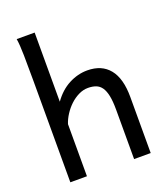

<svg xmlns="http://www.w3.org/2000/svg" viewBox="-142 -881 858 981"><g transform="rotate(-20 287.0 -390.5)"><path d="M346.7 -507.8Q424.8 -507.8 466.3 -456.8Q507.8 -405.8 507.8 -305.2V0H417.5V-268.6Q417.5 -314.5 411.4 -344.2Q405.3 -374 393.1 -391.4Q380.9 -408.7 362.5 -415.5Q344.2 -422.4 319.8 -422.4Q293.5 -422.4 268.3 -409.9Q243.2 -397.5 222.2 -377.7Q201.2 -357.9 185.1 -333Q168.9 -308.1 161.1 -283.2V0H70.8V-551.8Q70.8 -630.9 69.8 -690.2Q68.8 -749.5 63.5 -781.2H161.1V-405.3Q197.3 -456.5 246.1 -482.2Q294.9 -507.8 346.7 -507.8Z"/></g></svg>

Font: Andika DR AuSIL
Style: Regular
Weight: 400
Designer: Annie Olsen & Victor Gaultney
Foundry: SIL International
Version: Version 0.003